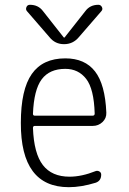

<svg xmlns="http://www.w3.org/2000/svg" viewBox="-20 -775 540 805"><path d="M253.9 -486.3Q187.5 -486.3 154.8 -442.4Q122.1 -398.4 118.2 -297.9Q118.2 -290 126 -290H368.2Q377 -290 377 -298.8Q374 -402.3 341.3 -444.3Q308.6 -486.3 253.9 -486.3ZM268.6 9.8Q66.4 9.8 67.4 -259.8Q67.4 -399.4 113.3 -464.8Q159.2 -530.3 253.9 -530.3Q335.9 -530.3 378.4 -475.6Q420.9 -420.9 425.8 -302.7Q426.8 -279.3 409.7 -263.2Q392.6 -247.1 369.1 -247.1H126Q118.2 -247.1 118.2 -238.3Q122.1 -131.8 159.7 -83Q197.3 -34.2 271.5 -34.2Q322.3 -34.2 380.9 -57.6Q388.7 -60.5 396.5 -56.2Q404.3 -51.8 404.3 -43Q404.3 -16.6 380.9 -8.8Q320.3 9.8 268.6 9.8ZM337.9 -728.5Q357.4 -754.9 392.6 -754.9Q402.3 -754.9 407.2 -745.6Q412.1 -736.3 405.3 -728.5L310.5 -619.1Q286.1 -589.8 248.5 -589.8Q210.9 -589.8 187.5 -619.1L92.8 -728.5Q86.9 -735.4 90.8 -745.1Q94.7 -754.9 105.5 -754.9Q140.6 -754.9 160.2 -728.5L247.1 -618.2Q248 -617.2 249 -617.2L251 -618.2Z"/></svg>

Font: Rounded Mgen+ 1m light
Style: Regular
Weight: 200
Designer: [Source Han Sans]
Ryoko NISHIZUKA  (kana & ideographs); Paul D. Hunt (Latin, Greek & Cyrillic); Wenlong ZHANG  (bopomofo
Version: Version 1.059.20150602